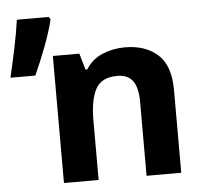

<svg xmlns="http://www.w3.org/2000/svg" viewBox="-51 -768 873 822"><g transform="rotate(-5 385.0 -357.0)"><path d="M501 -556Q589 -556 642 -508.5Q695 -461 695 -356V0H546V-319Q546 -378 525 -407.5Q504 -437 458 -437Q390 -437 365 -390.5Q340 -344 340 -257V0H191V-546H305L325 -476H333Q359 -518 404.5 -537Q450 -556 501 -556ZM195 -703Q182 -650 158 -587Q134 -524 109 -469H2Q16 -528 30 -595Q44 -662 51 -714H188Z"/></g></svg>

Font: RS Noto Sans
Style: Bold
Weight: 700
Designer: Monotype Design Team
Foundry: Monotype Imaging Inc.
Version: Version 3.10